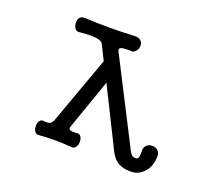

<svg xmlns="http://www.w3.org/2000/svg" viewBox="-117 -870 1234 1062"><g transform="rotate(20 500.0 -339.0)"><path d="M250 -107.4Q243.2 -89.8 233.4 -84Q221.7 -78.1 196.3 -80.1Q180.7 -84 170.9 -70.3Q163.1 -58.6 163.1 -40Q163.1 -21.5 170.9 -9.8Q180.7 3.9 196.3 2Q234.4 -2 286.1 -2Q336.9 -2 389.6 2Q404.3 3.9 413.1 -9.8Q421.9 -22.5 421.9 -41Q421.9 -59.6 413.1 -71.3Q404.3 -84 389.6 -80.1Q356.4 -78.1 347.7 -84Q339.8 -89.8 346.7 -107.4L448.2 -398.4L619.1 -54.7Q637.7 -17.6 666 0Q694.3 17.6 742.2 17.6Q787.1 17.6 818.4 -16.6Q852.5 -52.7 852.5 -114.3Q852.5 -134.8 837.9 -146.5Q825.2 -157.2 806.6 -157.2Q788.1 -157.2 775.4 -146.5Q761.7 -134.8 761.7 -115.2V-103.5Q761.7 -79.1 758.8 -72.3Q755.9 -61.5 742.2 -61.5Q725.6 -61.5 714.8 -73.2Q707 -82 693.4 -111.3L452.1 -583Q443.4 -601.6 460 -606.4Q470.7 -610.4 507.8 -610.4L519.5 -609.4Q534.2 -609.4 544.9 -624Q555.7 -636.7 555.7 -653.3Q555.7 -671.9 544.9 -682.6Q531.2 -696.3 505.9 -694.3Q425.8 -690.4 355.5 -690.4Q285.2 -690.4 215.8 -694.3Q194.3 -695.3 183.6 -681.6Q174.8 -669.9 175.8 -651.4Q176.8 -634.8 184.6 -622.1Q194.3 -608.4 207 -609.4L215.8 -610.4Q266.6 -615.2 293 -613.3Q339.8 -611.3 349.6 -592.8L393.6 -504.9Z"/></g></svg>

Font: GungsuhChe
Style: Regular
Weight: 400
Monospace: yes
Version: Version 2.21